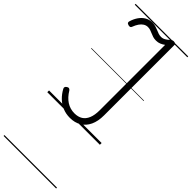

<svg xmlns="http://www.w3.org/2000/svg" viewBox="-476 -1033 1552 1552"><g transform="rotate(45 300.5 -257.0)"><path d="M275 18Q230 18 191.5 2Q153 -14 123 -43Q93 -72 72 -111Q67 -120 70 -128Q73 -136 83 -142Q93 -149 101 -147Q109 -145 116 -136Q146 -86 186 -60Q226 -34 276 -34Q317 -34 345 -51.5Q373 -69 388 -105Q403 -141 403 -197V-944Q387 -932 368 -924Q349 -916 326 -916Q306 -916 290 -921Q274 -926 260 -932.5Q246 -939 232 -943.5Q218 -948 203 -948Q183 -948 165.5 -937Q148 -926 134.5 -906Q121 -886 111 -859Q108 -850 101 -847Q94 -844 82 -847Q68 -851 64.5 -858Q61 -865 64 -874Q75 -911 94.5 -939Q114 -967 141 -983Q168 -999 202 -999Q224 -999 241 -994Q258 -989 273 -982.5Q288 -976 302.5 -971Q317 -966 334 -966Q354 -966 371.5 -976.5Q389 -987 401 -999Q409 -1007 416 -1010.5Q423 -1014 432 -1014Q444 -1014 450.5 -1009.5Q457 -1005 457 -995V-192Q457 -125 435 -78Q413 -31 372 -6.5Q331 18 275 18ZM0 490H601V500H0ZM0 -20H601V0H0ZM0 -505H601V-500H0ZM0 -1010H601V-1000H0Z"/></g></svg>

Font: Playwrite PE Guides
Style: Regular
Weight: 400
Designer: Veronika Burian, José Scaglione
Foundry: TypeTogether
Version: Version 1.003